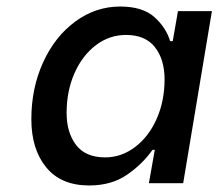

<svg xmlns="http://www.w3.org/2000/svg" viewBox="-20 -561 669 588"><path d="M76 -196Q76 -291 112 -370Q148 -449 210.5 -495Q273 -541 348 -541Q417 -541 453 -508.5Q489 -476 501 -435H509L525 -527H629L541 0H436L454 -102H447Q416 -58 368.5 -25.5Q321 7 253 7Q167 7 121.5 -48.5Q76 -104 76 -196ZM484 -318Q484 -379 454.5 -416.5Q425 -454 366 -454Q315 -454 273.5 -422.5Q232 -391 208 -336.5Q184 -282 184 -215Q184 -155 213 -117Q242 -79 302 -79Q352 -79 394 -111Q436 -143 460 -197.5Q484 -252 484 -318Z"/></svg>

Font: Be Vietnam Medium
Style: Italic
Weight: 500
Italic angle: -9.444°
Designer: Gabriel Lam
Foundry: TypeRant
Version: Version 3.000